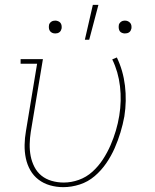

<svg xmlns="http://www.w3.org/2000/svg" viewBox="-20 -764 640 792"><path d="M241 8Q213 8 186.5 0.5Q160 -7 139 -23Q118 -39 105 -62Q92 -85 86.5 -111.5Q81 -138 81.5 -166.5Q82 -195 87 -223L133 -501H65V-520H157L107 -220Q103 -195 102.5 -169.5Q102 -144 106.5 -120.5Q111 -97 122 -75.5Q133 -54 151 -39.5Q169 -25 193 -18Q217 -11 243 -11Q274 -11 305 -22Q336 -33 361 -55.5Q386 -78 404.5 -106.5Q423 -135 436 -165Q449 -195 458 -225.5Q467 -256 472 -287Q482 -348 475 -408Q468 -468 443 -519L462 -527Q488 -473 495.5 -410.5Q503 -348 493 -284Q487 -251 477 -218Q467 -185 453 -153Q439 -121 418.5 -91Q398 -61 370.5 -37.5Q343 -14 309 -3Q275 8 241 8ZM330 -600 363 -744H386L348 -600ZM495 -626Q489 -626 483 -628.5Q477 -631 474 -635.5Q471 -640 470 -646.5Q469 -653 470 -659Q470 -663 472.5 -667Q475 -671 479 -674Q483 -677 487 -678Q491 -679 495 -679Q502 -679 507.5 -676.5Q513 -674 517 -669.5Q521 -665 522 -658.5Q523 -652 522 -646Q521 -642 519 -638Q517 -634 513 -631Q509 -628 504 -627Q499 -626 495 -626ZM208 -626Q201 -626 195.5 -628.5Q190 -631 186.5 -635.5Q183 -640 182 -646.5Q181 -653 182 -659Q182 -663 184.5 -667Q187 -671 191 -674Q195 -677 199.5 -678Q204 -679 208 -679Q214 -679 220 -676.5Q226 -674 229.5 -669.5Q233 -665 234 -658.5Q235 -652 234 -646Q233 -642 231 -638Q229 -634 225 -631Q221 -628 216.5 -627Q212 -626 208 -626Z"/></svg>

Font: Iosevka Etoile Thin
Style: Italic
Weight: 100
Italic angle: -9°
Designer: Belleve Invis
Foundry: Belleve Invis
Version: Version 22.1.2; ttfautohint (v1.8.4)